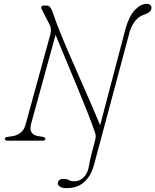

<svg xmlns="http://www.w3.org/2000/svg" viewBox="-20 -729 805 995"><path d="M631 -582Q650 -647.5 679.8 -678.2Q709.5 -709 741.5 -709Q753 -709 759 -703Q765 -697 765 -688.5Q765 -666 728.5 -653.5Q674 -636 652 -564.5L466.5 128Q448.5 188.5 413.2 217.2Q378 246 326 246Q303 246 291.2 238.5Q279.5 231 279.5 221Q279.5 212 286.8 205Q294 198 309 198Q325 198 336.2 204.2Q347.5 210.5 366 210.5Q392.5 210.5 414.2 189.2Q436 168 442 125Q445 106 454.2 68.8Q463.5 31.5 472 1.5Q476 -11 476 -23Q476 -35 470.5 -47Q457.5 -86 433.5 -147Q409.5 -208 380 -279Q350.5 -350 321 -420.2Q291.5 -490.5 268 -548.5L140.5 -85Q128 -32 177.5 -23.5L201 -20Q215 -18 215 -8.5Q215 0 200 0H21Q5 0 5 -9.5Q5 -18.5 22 -20L46 -23.5Q70.5 -27.5 88.5 -42.8Q106.5 -58 113 -85L241 -551.5Q249.5 -581.5 235 -605L197 -679.5Q191.5 -687.5 194.2 -693.8Q197 -700 206 -700H223Q233 -700 238.2 -693.5Q243.5 -687 250.5 -672.5Q265 -628.5 288.8 -569Q312.5 -509.5 341.5 -442.8Q370.5 -376 400 -309.2Q429.5 -242.5 455.2 -183.2Q481 -124 499 -80Z"/></svg>

Font: Fraunces 9pt S000 Thin
Style: Italic
Weight: 100
Italic angle: -16°
Version: Version 1.000; ttfautohint (v1.8.3)